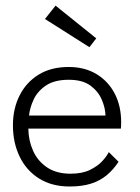

<svg xmlns="http://www.w3.org/2000/svg" viewBox="-20 -666 508 698"><path d="M83 -198.5Q83.5 -155.5 100.2 -118Q117 -80.5 151 -57.5Q185 -34.5 236.5 -34.5Q278.5 -34.5 306.8 -48.2Q335 -62 351.8 -80.2Q368.5 -98.5 375.5 -113L411 -78Q392.5 -49.5 368.2 -29.2Q344 -9 311.2 1.5Q278.5 12 233.5 12Q168 12 121.8 -17.2Q75.5 -46.5 51.2 -97Q27 -147.5 27 -210.5Q27 -270.5 51 -318.5Q75 -366.5 120.2 -394.5Q165.5 -422.5 229.5 -422.5Q287.5 -422.5 330.2 -397Q373 -371.5 396.8 -326.2Q420.5 -281 420.5 -221Q420.5 -216.5 420.2 -209.5Q420 -202.5 419.5 -198.5ZM363.5 -246Q363 -273 350.2 -303.2Q337.5 -333.5 308.8 -354.8Q280 -376 230 -376Q178 -376 147.2 -355.2Q116.5 -334.5 102.5 -304.5Q88.5 -274.5 85.5 -246ZM305 -494.5 143.5 -597 182 -645.5 330 -526.5Z"/></svg>

Font: League Spartan Thin Light
Style: Regular
Weight: 300
Version: Version 2.002